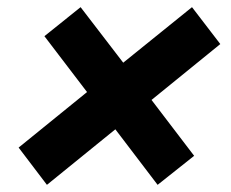

<svg xmlns="http://www.w3.org/2000/svg" viewBox="-20 -594 644 536"><path d="M111 -78 32 -182 223 -337 104 -493 205 -574 324 -419 516 -574 595 -471 403 -315 522 -159 420 -78 302 -233Z"/></svg>

Font: Work Sans
Style: Bold Italic
Weight: 700
Italic angle: -13°
Designer: Wei Huang
Foundry: Wei Huang
Version: Version 2.010; ttfautohint (v1.8.3)